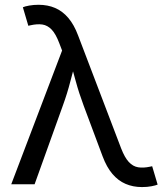

<svg xmlns="http://www.w3.org/2000/svg" viewBox="-20 -759 682 791"><path d="M26.4 0 235.8 -550.8 224.6 -580.1Q210 -619.1 192.9 -637Q175.8 -654.8 154.5 -658Q133.3 -661.1 105.5 -654.8L96.7 -652.8L74.2 -729Q82.5 -732.9 100.6 -736.1Q118.7 -739.3 138.7 -739.3Q176.8 -739.3 207.3 -726.1Q237.8 -712.9 261.5 -685.1Q285.2 -657.2 301.8 -612.8L479 -147.9Q493.7 -109.9 510.7 -91.6Q527.8 -73.2 549.3 -69.8Q570.8 -66.4 598.1 -72.3L606.9 -74.2L629.4 1.5Q621.6 4.9 604.2 8.3Q586.9 11.7 564.9 11.7Q527.8 11.7 497.3 -1.5Q466.8 -14.6 443.1 -42.5Q419.4 -70.3 402.8 -114.7L324.7 -323.7Q305.2 -376 292.2 -424.1Q279.3 -472.2 264.6 -521H296.9Q282.7 -474.1 270 -424.3Q257.3 -374.5 238.8 -323.7L122.6 0Z"/></svg>

Font: Inter Variable LoSnoCo
Style: Regular
Weight: 400
Designer: Rasmus Andersson
Foundry: rsms
Version: Version 4.000;git-a52131595; featfreeze: case,dlig,ss01,ss02